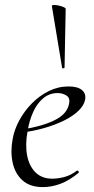

<svg xmlns="http://www.w3.org/2000/svg" viewBox="-20 -752 383 784"><path d="M155.2 12Q102 12 71.5 -15.8Q41 -43.6 31.5 -88.6Q22 -133.6 31.8 -185Q38.2 -222.4 58.8 -260.5Q79.4 -298.6 110.2 -329.9Q141 -361.2 179.2 -380.1Q217.4 -399 260.4 -399Q296.6 -399 314.3 -384.6Q332 -370.2 327.6 -345Q323 -321.4 300.2 -299.4Q277.4 -277.4 241.1 -259.6Q204.8 -241.8 160.3 -229.1Q115.8 -216.4 68.2 -210.6L70.2 -223.6Q146.8 -234.6 199.2 -259.3Q251.6 -284 261 -324Q268.2 -350.8 252.1 -361.4Q236 -372 215.6 -372Q182.2 -372 156.9 -351.1Q131.6 -330.2 115.7 -295.2Q99.8 -260.2 92.8 -218Q82.4 -162.2 90.6 -118.2Q98.8 -74.2 124.8 -48.3Q150.8 -22.4 193.4 -22.4Q217.2 -22.4 243.3 -29.4Q269.4 -36.4 293.8 -55Q296.6 -57 300.1 -53Q303.6 -49 300.8 -46.2Q262.8 -14.8 226.7 -1.4Q190.6 12 155.2 12ZM233.6 -475 191.8 -727Q191.6 -731.4 200 -731.6Q208.4 -731.8 219.8 -729.3Q231.2 -726.8 239.7 -723.1Q248.2 -719.4 248.2 -716L243.6 -476Q243.6 -474 238.7 -473Q233.8 -472 233.6 -475Z"/></svg>

Font: Cormorant Light
Style: Italic
Weight: 300
Italic angle: -10°
Designer: Christian Thalmann (Catharsis Fonts)
Foundry: Catharsis Fonts
Version: Version 4.000